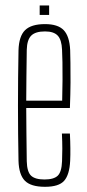

<svg xmlns="http://www.w3.org/2000/svg" viewBox="-20 -696 328 721"><path d="M149 5.5Q96 5.5 73.5 -17.2Q51 -40 49.5 -92Q48.5 -142.5 48 -194.5Q47.5 -246.5 47.5 -299.2Q47.5 -352 48 -404.2Q48.5 -456.5 49.5 -507Q51 -560 74.2 -582.8Q97.5 -605.5 149 -605.5Q197.5 -605.5 219.2 -582.8Q241 -560 243.5 -508Q244 -490.5 244.5 -459.8Q245 -429 244.8 -386.2Q244.5 -343.5 242.5 -290.5H78.5Q78.5 -245.5 79.2 -197.2Q80 -149 80.5 -90.5Q81.5 -50.5 96.8 -36.2Q112 -22 147 -22Q182 -22 196.8 -36.2Q211.5 -50.5 213 -90.5Q214 -112 214 -137.5Q214 -163 212.5 -194.5H242.5Q244 -164.5 244.2 -139Q244.5 -113.5 243.5 -92Q241 -40 221 -17.2Q201 5.5 149 5.5ZM78.5 -318H213.5Q214.5 -359.5 214.8 -396.5Q215 -433.5 214.5 -462.8Q214 -492 213 -509Q211.5 -546.5 196.8 -562.2Q182 -578 149 -578Q113 -578 97.2 -562.2Q81.5 -546.5 80.5 -509Q80 -454 79.2 -408Q78.5 -362 78.5 -318ZM129 -640V-675.5H164.5V-640Z"/></svg>

Font: Big Shoulders Display Thin ExtraLight
Style: Regular
Weight: 250
Version: Version 2.002